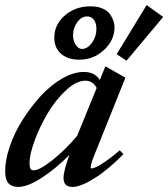

<svg xmlns="http://www.w3.org/2000/svg" viewBox="-27 -719 657 750"><path d="M467.3 -481.9 428.7 -507.3 545.9 -699.2 610.4 -652.8ZM283.2 -485.8Q237.8 -485.8 211.4 -509Q185.1 -532.2 185.1 -571.8Q185.1 -623 226.3 -658.7Q267.6 -694.3 326.2 -694.3Q354.5 -694.3 374.5 -685.3Q394.5 -676.3 403.6 -662.4Q412.6 -648.4 416.5 -636.2Q420.4 -624 420.4 -612.8Q420.4 -562 379.4 -523.9Q338.4 -485.8 283.2 -485.8ZM293 -527.8Q314.9 -527.8 332.3 -552Q349.6 -576.2 349.6 -605Q349.6 -628.4 340.1 -641.6Q330.6 -654.8 313 -654.8Q291 -654.8 274.7 -632.1Q258.3 -609.4 258.3 -580.6Q258.3 -560.1 268.8 -543.9Q279.3 -527.8 293 -527.8ZM44.4 11.2Q18.1 11.2 5.6 -3.7Q-6.8 -18.6 -6.8 -51.3Q-6.8 -95.2 11.7 -148.7Q30.3 -202.1 62 -252.2Q93.8 -302.2 132.6 -344.5Q171.4 -386.7 216.1 -412.4Q260.7 -438 300.3 -438Q343.3 -438 362.8 -406.7L384.8 -460L462.9 -415.5L350.6 -135.7Q327.1 -80.6 327.1 -64.9Q327.1 -61 330.6 -61Q336.4 -61 348.4 -66.2Q360.4 -71.3 385.3 -88.4Q410.2 -105.5 440.9 -131.8L455.1 -116.7Q394.5 -55.2 341.1 -22Q287.6 11.2 255.9 11.2Q221.2 11.2 221.2 -23.9Q221.2 -51.8 244.1 -113.8Q190.4 -59.6 135.5 -24.2Q80.6 11.2 44.4 11.2ZM88.4 -81.1Q88.4 -66.4 92 -60.1Q95.7 -53.7 104.5 -53.7Q127.4 -53.7 177.2 -93Q227.1 -132.3 274.4 -188.5L350.6 -375.5Q335.4 -403.8 306.6 -403.8Q271.5 -403.8 231.2 -366.7Q190.9 -329.6 160.2 -278.1Q129.4 -226.6 108.9 -171.6Q88.4 -116.7 88.4 -81.1Z"/></svg>

Font: Elstob 14pt SemiBold
Style: Italic
Weight: 600
Italic angle: -20°
Designer: Peter S. Baker
Version: Version 1.015